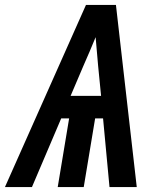

<svg xmlns="http://www.w3.org/2000/svg" viewBox="-42 -755 662 775"><path d="M-22 0 305 -735H426L430 -700L454 -490L510 0H400L374 -277H342L296 0H191L237 -277H205L87 0ZM243 -368H366L354 -490Q352 -519 349 -547.5Q346 -576 344 -605Q332 -576 320 -547.5Q308 -519 295 -490Z"/></svg>

Font: Iosevka SS04 SmBd Ex Obl
Style: Regular
Weight: 600
Width: 7
Italic angle: -9°
Monospace: yes
Designer: Belleve Invis
Foundry: Belleve Invis
Version: Version 19.0.0; ttfautohint (v1.8.4)